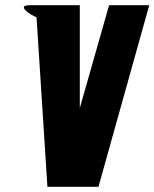

<svg xmlns="http://www.w3.org/2000/svg" viewBox="-20 -721 596 741"><path d="M288 -701V-304L401 -701H556L360 0H163L121 -654Q95 -666 83 -677Q72 -686 72 -693.5Q72 -701 98 -701Z"/></svg>

Font: Relentless
Style: Condensed Bold Italic
Weight: 700
Width: 3
Italic angle: -7°
Designer: Sparks studio
Foundry: Sparks Studio
Version: Version 1.101